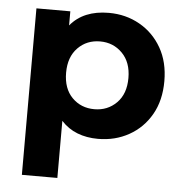

<svg xmlns="http://www.w3.org/2000/svg" viewBox="-53 -597 799 841"><g transform="rotate(5 347.0 -176.0)"><path d="M392 8Q342 8 301 -8Q260 -24 230 -57V194H74V-538H223V-476Q281 -546 392 -546Q467 -546 528 -511.5Q589 -477 624.5 -415Q660 -353 660 -269Q660 -184 624.5 -122Q589 -60 528 -26Q467 8 392 8ZM365 -120Q423 -120 462.5 -159.5Q502 -199 502 -269Q502 -338 462.5 -378Q423 -418 365 -418Q306 -418 267 -378Q228 -338 228 -269Q228 -199 267 -159.5Q306 -120 365 -120Z"/></g></svg>

Font: Montserrat
Style: Bold
Weight: 700
Designer: Julieta Ulanovsky
Foundry: Julieta Ulanovsky
Version: Version 9.000; ttfautohint (v1.8.4.7-5d5b)